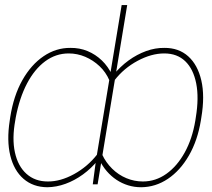

<svg xmlns="http://www.w3.org/2000/svg" viewBox="-20 -748 859 779"><path d="M796.9 -271.5 794.9 -258.8Q781.7 -178.2 746.6 -117.2Q711.4 -56.2 661.4 -22.5Q611.3 11.2 552.7 11.7Q524.9 11.7 499.8 3.9Q474.6 -3.9 452.9 -18.3Q431.2 -32.7 413.6 -53Q396 -73.2 383.8 -98.6L440.4 -444.3Q467.8 -478 501.7 -502.7Q535.6 -527.3 572.8 -540.8Q609.9 -554.2 646.5 -553.7Q705.1 -554.2 743.7 -519.5Q782.2 -484.9 796.9 -421.4Q811.5 -357.9 796.9 -271.5ZM772.5 -258.8 774.4 -271.5Q787.6 -351.1 776.1 -409.4Q764.6 -467.8 731.7 -499.5Q698.7 -531.2 646.5 -531.2Q594.2 -531.2 538.3 -501.2Q482.4 -471.2 444.3 -421.9L394.5 -121.1Q409.7 -88.4 435.1 -63.5Q460.4 -38.6 492.7 -25.1Q524.9 -11.7 559.6 -11.7Q611.3 -11.7 655 -42.7Q698.7 -73.7 729.5 -129.4Q760.3 -185.1 772.5 -258.8ZM369.1 -95.7 473.6 -727.5H496.1L376 0H356.4ZM19.5 -258.8 21.5 -272.5Q35.2 -359.9 70.8 -422.9Q106.4 -485.8 157 -520Q207.5 -554.2 265.6 -553.7Q302.7 -554.2 335.2 -540.8Q367.7 -527.3 393.3 -502.7Q418.9 -478 434.6 -444.3L377.9 -98.6Q350.6 -64.9 316.7 -40.3Q282.7 -15.6 245.8 -2.2Q209 11.2 171.9 11.7Q114.3 11.2 75.4 -22.5Q36.6 -56.2 21.7 -116.9Q6.8 -177.7 19.5 -258.8ZM43.9 -271.5 42 -259.8Q28.3 -186 40.5 -129.9Q52.7 -73.7 87.4 -42.7Q122.1 -11.7 173.8 -11.7Q225.1 -11.2 280.3 -41.5Q335.4 -71.8 374 -121.1L423.8 -421.9Q409.7 -455.1 383.8 -479.5Q357.9 -503.9 325.7 -517.6Q293.5 -531.2 258.8 -531.2Q206.5 -531.2 163.3 -499.3Q120.1 -467.3 89.6 -409.2Q59.1 -351.1 43.9 -271.5Z"/></svg>

Font: Inter 24pt Thin
Style: Italic
Weight: 250
Italic angle: -9.3988°
Version: Version 4.001;git-66647c0bb